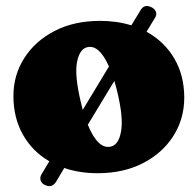

<svg xmlns="http://www.w3.org/2000/svg" viewBox="-20 -567 658 644"><path d="M131 53.5Q120 49 116.5 38.8Q113 28.5 119 18L145.5 -26Q88.5 -59 56.8 -115.5Q25 -172 25 -245Q25 -315.5 61.8 -372.8Q98.5 -430 163.8 -463.5Q229 -497 315.5 -497Q372 -497 420.5 -482L451 -532Q463.5 -554.5 487.5 -543Q499 -537.5 502.8 -528Q506.5 -518.5 501 -509L471.5 -460.5Q531 -428 564.5 -371Q598 -314 598 -239.5Q598 -168 561.2 -110.5Q524.5 -53 459 -19.5Q393.5 14 307.5 14Q247 14 195.5 -3.5L168.5 42Q154.5 65 131 53.5ZM250.5 -227Q254 -212 257.5 -198.5L345.5 -344Q312 -419 272 -408.5Q246.5 -402 238.2 -358Q230 -314 250.5 -227ZM352.5 -75.5Q378.5 -82 386.2 -127Q394 -172 374 -256.5Q369 -277.5 363.5 -295.5L274.5 -148.5Q309 -64.5 352.5 -75.5Z"/></svg>

Font: Fraunces 9pt Soft Black
Style: Regular
Weight: 900
Version: Version 1.000;[b76b70a41]